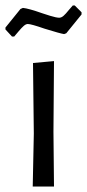

<svg xmlns="http://www.w3.org/2000/svg" viewBox="-39 -684 319 704"><path d="M85 -194 82 -453 159 -460 157 -201 159 0H81ZM260 -639V-631L204 -562L196 -559Q182 -561 124 -579Q75 -596 63 -596Q56 -596 48 -589Q40 -582 30 -570Q20 -558 13 -550H5L-19 -576V-583L36 -651L45 -655Q66 -653 117 -635Q122 -633 145 -626Q168 -619 178 -619Q186 -619 194 -626Q202 -633 214 -648L228 -664H235Z"/></svg>

Font: Alegreya Sans
Style: Regular
Weight: 400
Designer: Juan Pablo del Peral
Foundry: Huerta Tipografica
Version: Version 2.008; ttfautohint (v1.6)